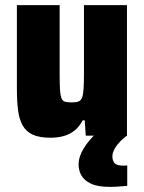

<svg xmlns="http://www.w3.org/2000/svg" viewBox="-20 -530 563 750"><path d="M177 8Q134 8 108 -4Q82 -16 68.5 -40Q55 -64 50.5 -99.5Q46 -135 46 -183V-510H213V-237Q213 -199 214.5 -177.5Q216 -156 220.5 -145.5Q225 -135 234.5 -132.5Q244 -130 260 -130Q277 -130 286.5 -133.5Q296 -137 300.5 -148.5Q305 -160 306.5 -183.5Q308 -207 308 -246V-510H476V0H315L311 -60H303Q290 -35 271 -20Q252 -5 228.5 1.5Q205 8 177 8ZM409 200Q362 200 335.5 187.5Q309 175 298 155.5Q287 136 287 113Q287 82 307 49.5Q327 17 357 -10L476 0Q465 7 451.5 20.5Q438 34 428.5 50Q419 66 419 81Q419 96 427 106.5Q435 117 462 117Q464 117 468 117Q472 117 477 116V196Q463 197 446 198.5Q429 200 409 200Z"/></svg>

Font: Saira SemiCondensed ExtraBold
Style: Regular
Weight: 800
Width: 4
Designer: Hector Gatti with collaboration of the Omnibus-Type team
Foundry: Omnibus-Type
Version: Version 1.101